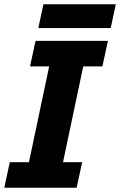

<svg xmlns="http://www.w3.org/2000/svg" viewBox="-30 -882 564 902"><path d="M-10 0 16 -120H106L201 -570H111L137 -690H477L451 -570H361L266 -120H356L330 0ZM150 -750 174 -862H514L490 -750Z"/></svg>

Font: Radio Canada
Style: Italic
Weight: 400
Italic angle: -12°
Designer: Charles Daoud, Etienne Aubert Bonn, Alexandre Saumier Demers, Jacques Le Bailly
Foundry: Radio-Canada
Version: Version 2.104;gftools[0.9.28.dev5+ged2979d]